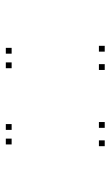

<svg xmlns="http://www.w3.org/2000/svg" viewBox="120 -900 380 660"><g transform="rotate(90 310.0 -570.0)"><path d="M220.5 -720V-740H200.5V-720ZM157.5 -720V-740H137.5V-720ZM164.5 -400V-420H144.5V-400ZM214.5 -400V-420H194.5V-400ZM482.5 -720V-740H462.5V-720ZM419.5 -720V-740H399.5V-720ZM426.5 -400V-420H406.5V-400ZM476.5 -400V-420H456.5V-400Z"/></g></svg>

Font: Monaspace Krypton Dots Var
Style: Regular
Weight: 400
Designer: Riley Cran and the Lettermatic Team
Version: Version 1.100 (Monaspace Krypton Dots)